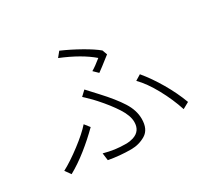

<svg xmlns="http://www.w3.org/2000/svg" viewBox="-154 -983 1309 1227"><g transform="rotate(-30 500.0 -370.0)"><path d="M599 -593Q518 -663 376 -721L406 -758Q473 -729 541 -690.5Q609 -652 646 -621L659 -585L637 -568Q589 -530 557 -507L524 -539Q555 -557 599 -593ZM484 -29Q505 -29 532 -37Q594 -57 594 -124Q594 -171 556 -230Q518 -289 458 -356Q442 -375 401 -414L385 -429L421 -463Q419 -465 455 -426L490 -388Q565 -307 605 -244Q645 -181 645 -118Q645 -41 596.5 -11.5Q548 18 489 18Q406 18 325 3L318 -51Q359 -40 396.5 -34.5Q434 -29 484 -29ZM736 -345 777 -370Q829 -308 877 -226Q925 -144 955 -63L908 -37Q880 -123 833.5 -208Q787 -293 736 -345ZM80 -35 50 -77Q112 -110 189 -168.5Q266 -227 306 -273L336 -235Q278 -177 211.5 -124Q145 -71 80 -35Z"/></g></svg>

Font: Merged Yaku Han JP Light
Style: Regular
Weight: 300
Designer: Ryoko NISHIZUKA 西塚涼子 (kana, bopomofo & ideographs); Paul D. Hunt (Latin, Greek & Cyrillic); Sandoll Communications 산돌커뮤니
Foundry: Adobe
Version: Version 2.004